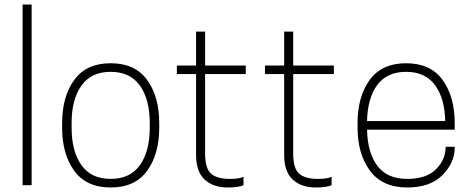

<svg xmlns="http://www.w3.org/2000/svg" viewBox="-20 -820 2088 850"><path d="M80 0V-800H120V0Z M255 -255V-275Q255 -392 308.5 -466Q362 -540 470 -540Q578 -540 631.5 -466Q685 -392 685 -275V-255Q685 -138 631.5 -64Q578 10 470 10Q362 10 308.5 -64Q255 -138 255 -255ZM643 -255V-275Q643 -380 599.5 -441Q556 -502 470 -502Q384 -502 340.5 -441Q297 -380 297 -275V-255Q297 -150 340.5 -89Q384 -28 470 -28Q556 -28 599.5 -89Q643 -150 643 -255Z M888 -530H1068V-492H888V-140Q888 -75 914 -51.5Q940 -28 998 -28Q1038 -28 1058 -37V0Q1035 10 988 10Q924 10 886 -25Q848 -60 848 -135V-492H763V-530H848V-680H888Z M1278 -530H1458V-492H1278V-140Q1278 -75 1304 -51.5Q1330 -28 1388 -28Q1428 -28 1448 -37V0Q1425 10 1378 10Q1314 10 1276 -25Q1238 -60 1238 -135V-492H1153V-530H1238V-680H1278Z M1993 -246H1605Q1607 -144 1650.5 -86Q1694 -28 1783 -28Q1868 -28 1910.5 -71Q1953 -114 1953 -170H1993V-166Q1993 -100 1939 -45Q1885 10 1783 10Q1673 10 1618 -64Q1563 -138 1563 -255V-275Q1563 -392 1616.5 -466Q1670 -540 1778 -540Q1886 -540 1939.5 -466Q1993 -392 1993 -275ZM1778 -502Q1693 -502 1650 -443.5Q1607 -385 1605 -284H1951Q1949 -385 1905.5 -443.5Q1862 -502 1778 -502Z"/></svg>

Font: Cooper Hewitt
Style: Light
Weight: 703
Designer: Village Type and Design LLC
Foundry: Cooper Hewitt Smithsonian Design Museum
Version: 1.000